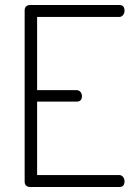

<svg xmlns="http://www.w3.org/2000/svg" viewBox="-20 -751 543 771"><path d="M129 -683V-389H288Q297 -389 303 -382Q309 -375 309 -365Q309 -343 288 -343H129V-48H459Q468 -48 474 -40.5Q480 -33 480 -23Q480 0 459 0H103Q79 0 79 -22V-709Q79 -731 103 -731H459Q480 -731 480 -708Q480 -698 474 -690.5Q468 -683 459 -683Z"/></svg>

Font: Dosis
Style: Light
Weight: 300
Designer: Edgar Tolentino, Pablo Impallari, Igino Marini
Foundry: Edgar Tolentino, Pablo Impallari, Igino Marini
Version: Version 1.007